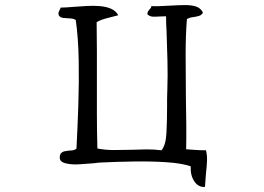

<svg xmlns="http://www.w3.org/2000/svg" viewBox="-20 -680 1040 755"><path d="M790 -89Q795 -69 794 -46.5Q793 -24 790 1Q789 14 788 27.5Q787 41 786 55Q760 57 744 33Q728 9 730 -26Q695 -38 636 -42Q577 -46 509 -45Q441 -44 378 -41Q372 -41 364 -40Q356 -39 348 -38Q322 -36 292.5 -34Q263 -32 242 -37Q215 -42 215 -60Q215 -74 222 -79.5Q229 -85 239 -86Q250 -88 261.5 -88.5Q273 -89 281 -96Q281 -97 281 -98.5Q281 -100 281 -102Q285 -177 288 -266.5Q291 -356 289.5 -443Q288 -530 278 -601Q270 -607 256 -607.5Q242 -608 229 -609.5Q216 -611 211 -620Q209 -627 210.5 -631.5Q212 -636 214 -640Q218 -646 218 -650Q229 -650 242 -651Q255 -652 269 -653Q294 -655 321 -656.5Q348 -658 372 -656Q398 -654 417 -645.5Q436 -637 445 -620Q423 -614 400.5 -608.5Q378 -603 360 -593Q361 -535 361 -477.5Q361 -420 361 -362Q361 -298 361 -232.5Q361 -167 363 -96Q394 -90 427.5 -90Q461 -90 495 -91Q525 -92 555 -92.5Q585 -93 615 -89Q632 -109 634.5 -157Q637 -205 637 -258Q637 -275 637 -292.5Q637 -310 638 -326Q640 -383 638.5 -440.5Q637 -498 635 -556Q634 -571 633.5 -586Q633 -601 633 -616Q625 -616 618.5 -615.5Q612 -615 605 -615Q592 -614 581 -614.5Q570 -615 560 -623Q559 -630 561.5 -634Q564 -638 567 -642Q570 -645 572.5 -648Q575 -651 575 -656Q590 -655 610.5 -656Q631 -657 652 -658Q667 -659 682 -659.5Q697 -660 710 -660Q733 -660 750.5 -654.5Q768 -649 778 -631Q774 -621 762.5 -617.5Q751 -614 738 -612.5Q725 -611 715 -605Q710 -545 710 -464Q710 -383 711 -295Q712 -244 712.5 -192.5Q713 -141 712 -93Q727 -92 747 -90.5Q767 -89 790 -89Z"/></svg>

Font: Yuji Mai
Style: Regular
Weight: 400
Designer: Kataoka Yuji
Foundry: Kinuta Font Factory
Version: Version 3.002